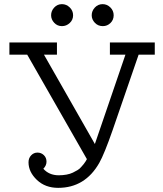

<svg xmlns="http://www.w3.org/2000/svg" viewBox="-20 -886 779 917"><path d="M24.9 -625V-683.1H252V-625H189.9L433.1 -198.2L579.1 -625H504.9V-683.1H719.2V-625H642.1L518.1 -265.1Q478 -149.9 454.1 -107.9Q386.2 11.2 257.8 11.2Q195.8 11.2 156 -26.9Q116.2 -64.9 116.2 -110.8Q116.2 -130.9 128.7 -144Q141.1 -157.2 158.9 -157.2Q176.8 -157.2 189.5 -145Q202.1 -132.8 202.1 -114Q202.1 -95.2 187 -80.1Q213.9 -49.3 259.8 -48.8Q279.8 -48.8 297.4 -52Q314.9 -55.2 327.9 -61.5Q340.8 -67.9 350.3 -73.5Q359.9 -79.1 367.9 -88.6Q376 -98.1 379.9 -102.5Q383.8 -106.9 389.4 -116Q395 -125 395 -126L109.9 -625ZM224.1 -813Q224.1 -834 239 -850.1Q253.9 -866.2 275.9 -866.2Q296.9 -866.2 313 -850.6Q329.1 -835 329.1 -813Q329.1 -791 313 -776.1Q296.9 -761.2 275.9 -761.2Q253.9 -761.2 239 -777.1Q224.1 -793 224.1 -813ZM418 -813Q418 -834 433.1 -850.1Q448.2 -866.2 470.2 -866.2Q491.2 -866.2 507.1 -850.6Q522.9 -835 522.9 -813Q522.9 -791 507.6 -776.1Q492.2 -761.2 471.2 -761.2Q448.2 -761.2 433.1 -777.1Q418 -793 418 -813Z"/></svg>

Font: CMU Concrete
Style: Roman
Weight: 500
Version: Version 0.7.0